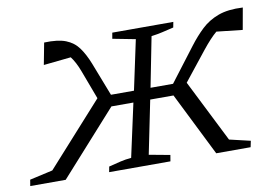

<svg xmlns="http://www.w3.org/2000/svg" viewBox="-72 -631 1062 731"><g transform="rotate(-10 459.0 -265.0)"><path d="M127 0H-10L-6 -24L83 -44L300 -285L258 -397Q244 -434 227 -456L121 -445L137 -529Q190 -531 220.5 -519Q251 -507 269.5 -481.5Q288 -456 303 -418L353 -289H442L483 -481L395 -498L399 -521H635L631 -500Q606 -494 586.5 -489.5Q567 -485 544 -482L506 -289H593L692 -419Q717 -452 744.5 -478Q772 -504 810 -518Q848 -532 905 -529L890 -445L790 -456Q766 -436 734 -396L645 -284L766 -43L847 -24L842 0H709L587 -245H497L455 -39L536 -24L532 0H295L299 -21Q327 -28 345.5 -32.5Q364 -37 387 -39L432 -245H347Z"/></g></svg>

Font: Piazzolla SC Light
Style: Italic
Weight: 300
Italic angle: -11.3°
Designer: Juan Pablo del Peral
Foundry: Huerta Tipografica
Version: Version 1.330